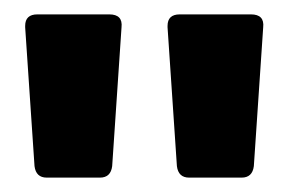

<svg xmlns="http://www.w3.org/2000/svg" viewBox="-20 -718 399 267"><path d="M28 -487 15 -680V-682Q15 -698 32 -698H132Q151 -698 149 -680L136 -487Q134 -471 119 -471H45Q30 -471 28 -487ZM226 -487 213 -680V-682Q213 -698 230 -698H329Q348 -698 346 -680L333 -487Q331 -471 316 -471H243Q228 -471 226 -487Z"/></svg>

Font: Barlow
Style: Bold
Weight: 700
Designer: Jeremy Tribby
Foundry: Jeremy Tribby
Version: Version 1.101 August 23, 2024